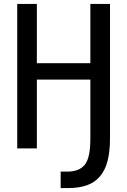

<svg xmlns="http://www.w3.org/2000/svg" viewBox="-20 -749 642 969"><path d="M323.2 200.2Q379.4 200.2 419.2 185.8Q459 171.4 484.9 140.6Q510.7 110.4 522.9 63Q535.2 15.6 535.2 -50.8V-729H436V-430.2H166V-729H66.9V0H166V-347.2H436V-50.8Q436 -2.9 429.7 29.3Q423.3 61.5 409.2 80.6Q394.5 99.6 372.1 108.4Q349.6 117.2 316.4 117.2H286.1V200.2Z"/></svg>

Font: Hack Dev
Style: Regular
Weight: 400
Designer: Christopher Simpkins
Foundry: Christopher Simpkins
Version: Version 2.0315